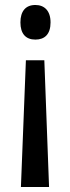

<svg xmlns="http://www.w3.org/2000/svg" viewBox="-20 -562 283 771"><path d="M183 -472C183 -519 158 -542 122 -542C83 -542 62 -517 62 -472C62 -427 83 -403 122 -403C159 -403 183 -424 183 -472ZM84 -320 64 189H177L158 -320Z"/></svg>

Font: Noto Sans Gurmukhi UI ExtraCondensed Medium
Style: Regular
Weight: 500
Width: 2
Designer: Jelle Bosma - Monotype Design Team
Foundry: Monotype Imaging Inc.
Version: Version 2.004